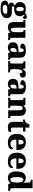

<svg xmlns="http://www.w3.org/2000/svg" viewBox="2448 -3254 1036 5985"><g transform="rotate(90 2965.5 -262.0)"><path d="M238 236Q-7 236 -7 102Q-7 52 30 22Q67 -8 132 -12Q103 -23 77.5 -43.5Q52 -64 52 -101Q52 -135 79.5 -160Q107 -185 151 -208Q103 -223 70.5 -261.5Q38 -300 38 -365Q38 -454 92 -502Q146 -550 261 -550Q299 -550 329 -543Q359 -536 385 -523Q410 -551 435 -566Q460 -581 496 -581Q531 -581 549.5 -563Q568 -545 568 -521Q568 -496 552 -477.5Q536 -459 493 -459Q493 -483 480.5 -493.5Q468 -504 456 -504Q447 -504 438 -501Q429 -498 423 -494Q447 -473 463 -441Q479 -409 479 -368Q479 -288 426.5 -238Q374 -188 261 -188Q250 -188 231 -189Q212 -190 203 -191Q191 -187 180.5 -173.5Q170 -160 170 -144Q170 -128 183 -121Q196 -114 215 -114H335Q439 -114 488.5 -74.5Q538 -35 538 40Q538 132 464 184Q390 236 238 236ZM259 -251Q300 -251 312 -283.5Q324 -316 324 -365Q324 -416 311.5 -451Q299 -486 258 -486Q218 -486 204.5 -450Q191 -414 191 -364Q191 -316 205 -283.5Q219 -251 259 -251ZM240 172Q403 172 403 82Q403 30 330 30H207Q190 30 171.5 36Q153 42 140 57.5Q127 73 127 102Q127 139 158.5 155.5Q190 172 240 172Z M826 10Q741 10 700.5 -39Q660 -88 660 -189V-407Q660 -450 648 -464.5Q636 -479 599 -479H596V-536H836V-226Q836 -162 849 -122.5Q862 -83 900 -83Q941 -83 959 -123Q977 -163 977 -231V-418Q977 -460 959.5 -469.5Q942 -479 915 -479H911V-536H1152V-119Q1152 -76 1168.5 -66.5Q1185 -57 1213 -57H1223V0H1008L982 -67H977Q952 -25 914.5 -7.5Q877 10 826 10Z M1449 10Q1384 10 1338 -30Q1292 -70 1292 -154Q1292 -236 1347 -275Q1402 -314 1514 -318L1596 -321V-375Q1596 -428 1584 -456.5Q1572 -485 1539 -485Q1509 -485 1494.5 -456Q1480 -427 1480 -377Q1407 -377 1370.5 -392.5Q1334 -408 1334 -446Q1334 -483 1363.5 -506Q1393 -529 1442 -539.5Q1491 -550 1550 -550Q1661 -550 1716 -512.5Q1771 -475 1771 -381V-128Q1771 -87 1784 -72Q1797 -57 1831 -57H1835V0H1628L1605 -62H1596Q1573 -35 1553.5 -19.5Q1534 -4 1510 3Q1486 10 1449 10ZM1518 -67Q1553 -67 1574.5 -101Q1596 -135 1596 -191V-264L1559 -261Q1509 -258 1489.5 -230.5Q1470 -203 1470 -151Q1470 -67 1518 -67Z M1878 0V-57H1882Q1915 -57 1935 -69.5Q1955 -82 1955 -129V-411Q1955 -455 1938 -467Q1921 -479 1888 -479H1885V-536H2104L2124 -450H2129Q2152 -502 2186 -525.5Q2220 -549 2280 -549Q2338 -549 2365 -523.5Q2392 -498 2392 -458Q2392 -406 2354 -381.5Q2316 -357 2253 -357Q2253 -398 2244 -420Q2235 -442 2207 -442Q2178 -442 2161.5 -416Q2145 -390 2138 -353Q2131 -316 2131 -285V-124Q2131 -80 2149 -68.5Q2167 -57 2196 -57H2230V0Z M2587 10Q2522 10 2476 -30Q2430 -70 2430 -154Q2430 -236 2485 -275Q2540 -314 2652 -318L2734 -321V-375Q2734 -428 2722 -456.5Q2710 -485 2677 -485Q2647 -485 2632.5 -456Q2618 -427 2618 -377Q2545 -377 2508.5 -392.5Q2472 -408 2472 -446Q2472 -483 2501.5 -506Q2531 -529 2580 -539.5Q2629 -550 2688 -550Q2799 -550 2854 -512.5Q2909 -475 2909 -381V-128Q2909 -87 2922 -72Q2935 -57 2969 -57H2973V0H2766L2743 -62H2734Q2711 -35 2691.5 -19.5Q2672 -4 2648 3Q2624 10 2587 10ZM2656 -67Q2691 -67 2712.5 -101Q2734 -135 2734 -191V-264L2697 -261Q2647 -258 2627.5 -230.5Q2608 -203 2608 -151Q2608 -67 2656 -67Z M3018 0V-57H3021Q3055 -57 3074.5 -69Q3094 -81 3094 -125V-415Q3094 -456 3076.5 -467.5Q3059 -479 3026 -479H3023V-536H3252L3265 -469H3270Q3294 -511 3329.5 -530.5Q3365 -550 3422 -550Q3501 -550 3543.5 -504.5Q3586 -459 3586 -358V-128Q3586 -82 3600.5 -69.5Q3615 -57 3648 -57H3652V0H3411V-322Q3411 -387 3397 -422Q3383 -457 3345 -457Q3316 -457 3299.5 -435.5Q3283 -414 3276 -379.5Q3269 -345 3269 -305V-122Q3269 -81 3286.5 -69Q3304 -57 3337 -57H3340V0Z M3932 10Q3859 10 3816 -25.5Q3773 -61 3773 -149V-464H3699V-519Q3737 -519 3763.5 -534Q3790 -549 3805 -565Q3819 -580 3831 -604Q3843 -628 3851 -661H3949V-536H4075V-464H3949V-165Q3949 -122 3962 -102.5Q3975 -83 4011 -83Q4031 -83 4050 -85.5Q4069 -88 4084 -92V-19Q4067 -11 4028 -0.5Q3989 10 3932 10Z M4417 10Q4281 10 4214 -62.5Q4147 -135 4147 -266Q4147 -407 4214.5 -478.5Q4282 -550 4405 -550Q4519 -550 4584.5 -489Q4650 -428 4650 -309V-255H4324Q4326 -159 4360 -114.5Q4394 -70 4457 -70Q4509 -70 4541.5 -95Q4574 -120 4591 -157Q4607 -151 4617 -138Q4627 -125 4627 -107Q4627 -78 4605.5 -51Q4584 -24 4537.5 -7Q4491 10 4417 10ZM4476 -323Q4476 -398 4460.5 -439.5Q4445 -481 4409 -481Q4372 -481 4349.5 -440.5Q4327 -400 4326 -323Z M5003 10Q4867 10 4800 -62.5Q4733 -135 4733 -266Q4733 -407 4800.5 -478.5Q4868 -550 4991 -550Q5105 -550 5170.5 -489Q5236 -428 5236 -309V-255H4910Q4912 -159 4946 -114.5Q4980 -70 5043 -70Q5095 -70 5127.5 -95Q5160 -120 5177 -157Q5193 -151 5203 -138Q5213 -125 5213 -107Q5213 -78 5191.5 -51Q5170 -24 5123.5 -7Q5077 10 5003 10ZM5062 -323Q5062 -398 5046.5 -439.5Q5031 -481 4995 -481Q4958 -481 4935.5 -440.5Q4913 -400 4912 -323Z M5521 10Q5423 10 5370 -56.5Q5317 -123 5317 -267Q5317 -412 5370 -480.5Q5423 -549 5519 -549Q5574 -549 5608 -528Q5642 -507 5663 -476H5669Q5667 -501 5665.5 -533.5Q5664 -566 5664 -593V-643Q5664 -683 5640.5 -693Q5617 -703 5584 -703H5576V-760H5840V-134Q5840 -87 5861 -72Q5882 -57 5917 -57H5923V0H5715L5683 -73H5676Q5653 -35 5616.5 -12.5Q5580 10 5521 10ZM5575 -69Q5626 -69 5645 -118.5Q5664 -168 5664 -270Q5664 -366 5645.5 -418.5Q5627 -471 5575 -471Q5531 -471 5512.5 -418.5Q5494 -366 5494 -269Q5494 -169 5512.5 -119Q5531 -69 5575 -69Z"/></g></svg>

Font: Noto Serif Tamil ExtraBold
Style: Italic
Weight: 800
Italic angle: -12°
Designer: Indian Type Foundry, Tom Grace, and the Monotype Design Team
Foundry: Monotype Imaging Inc.
Version: Version 2.003; ttfautohint (v1.8.4.7-5d5b)